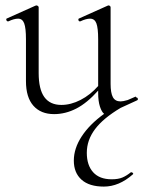

<svg xmlns="http://www.w3.org/2000/svg" viewBox="-20 -415 530 710"><path d="M487 -44 426 -16Q362 22 331.5 62.5Q301 103 301 150Q301 196 324.5 222Q348 248 393 248Q417 248 432.5 241.5Q448 235 464 222H466Q469 222 471.5 225Q474 228 471 230Q420 275 364 275Q310 275 281.5 249.5Q253 224 253 179Q253 134 282 89.5Q311 45 365 6Q356 -1 349.5 -21Q343 -41 343 -71V-80Q302 -34 262 -13.5Q222 7 180 7Q131 7 103.5 -24Q76 -55 76 -115V-270Q76 -311 69.5 -328.5Q63 -346 47 -346Q32 -346 11 -336H9Q5 -336 3.5 -341Q2 -346 6 -347L111 -394L115 -395Q117 -395 120 -393Q123 -391 123 -388V-145Q123 -85 144 -56Q165 -27 207 -27Q242 -27 278 -45.5Q314 -64 343 -97V-270Q343 -311 336.5 -328.5Q330 -346 313 -346Q298 -346 277 -336H275Q271 -336 270 -341Q269 -346 273 -347L378 -394L381 -395Q384 -395 386.5 -393Q389 -391 389 -388V-105Q389 -71 397.5 -55.5Q406 -40 426 -40Q435 -40 452 -45L482 -58L483 -55Q488 -55 489.5 -50.5Q491 -46 487 -44Z"/></svg>

Font: Cormorant Infant Light
Style: Regular
Weight: 300
Designer: Christian Thalmann (Catharsis Fonts)
Version: Version 3.000